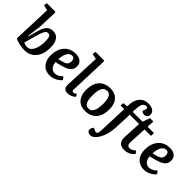

<svg xmlns="http://www.w3.org/2000/svg" viewBox="86 -1801 3048 3048"><g transform="rotate(45 1610.0 -276.5)"><path d="M291 14Q266 14 235 10.5Q204 7 173.5 0Q143 -7 117 -15.5Q91 -24 74 -33L98 -691L9 -711L15 -767H199L215 -756L203 -426L173 -189L182 -187L219 -327Q237 -397 261 -441Q285 -485 318.5 -505.5Q352 -526 400 -526Q454 -526 488.5 -499Q523 -472 540 -423.5Q557 -375 557 -308Q557 -205 523 -133Q489 -61 429 -23.5Q369 14 291 14ZM368 -446Q348 -446 334 -437.5Q320 -429 307 -404Q294 -379 278.5 -332.5Q263 -286 242 -209L204 -72Q219 -65 240.5 -58.5Q262 -52 289 -52Q323 -52 349 -73Q375 -94 392.5 -130.5Q410 -167 419.5 -214Q429 -261 429 -311Q429 -348 425 -379Q421 -410 408 -428Q395 -446 368 -446Z M907 -525Q986 -525 1026 -490Q1066 -455 1066 -396Q1066 -358 1052 -330.5Q1038 -303 1012 -284Q986 -265 951.5 -251.5Q917 -238 876 -227L774 -201Q777 -165 791 -134.5Q805 -104 830.5 -85.5Q856 -67 891 -67Q913 -67 935 -74Q957 -81 979 -95.5Q1001 -110 1024 -131L1061 -83Q1047 -67 1027 -50Q1007 -33 980.5 -18.5Q954 -4 923.5 5Q893 14 859 14Q792 14 743.5 -15.5Q695 -45 669.5 -99Q644 -153 644 -225Q644 -315 676.5 -382.5Q709 -450 768 -487.5Q827 -525 907 -525ZM947 -394Q947 -415 941.5 -430Q936 -445 924 -454Q912 -463 893 -463Q860 -463 834 -441Q808 -419 792.5 -375.5Q777 -332 773 -267L853 -288Q884 -296 905 -308.5Q926 -321 936.5 -341.5Q947 -362 947 -394Z M1192 -691 1101 -710 1108 -767H1294L1310 -756L1287 -103Q1286 -83 1291.5 -72Q1297 -61 1315 -61Q1327 -61 1341.5 -67.5Q1356 -74 1372 -87L1394 -41Q1384 -31 1363.5 -18.5Q1343 -6 1316.5 4Q1290 14 1260 14Q1225 14 1204 2Q1183 -10 1174 -32.5Q1165 -55 1166 -87Z M1653 15Q1579 15 1529 -16.5Q1479 -48 1454 -104.5Q1429 -161 1429 -236Q1429 -293 1443 -345.5Q1457 -398 1487.5 -438Q1518 -478 1567.5 -501.5Q1617 -525 1687 -525Q1760 -525 1810 -495Q1860 -465 1885.5 -409Q1911 -353 1911 -276Q1911 -219 1897.5 -167Q1884 -115 1853 -74Q1822 -33 1773 -9Q1724 15 1653 15ZM1661 -51Q1710 -51 1735 -82.5Q1760 -114 1769.5 -166Q1779 -218 1779 -277Q1779 -331 1770 -372Q1761 -413 1739 -436.5Q1717 -460 1677 -460Q1644 -460 1621.5 -444Q1599 -428 1586 -398Q1573 -368 1568 -326Q1563 -284 1563 -232Q1563 -177 1572.5 -136Q1582 -95 1604 -73Q1626 -51 1661 -51Z M1983 229Q1952 229 1932.5 213.5Q1913 198 1912 173Q1911 157 1919 139Q1927 121 1943 102L1986 124Q2013 137 2030.5 128Q2048 119 2052 85Q2053 71 2054 58Q2055 45 2055.5 32Q2056 19 2057 5Q2058 -9 2058 -25L2074 -446H1990L1997 -504L2076 -511L2079 -559Q2082 -606 2096 -646.5Q2110 -687 2136 -718Q2162 -749 2200 -765.5Q2238 -782 2290 -782Q2333 -782 2364 -769.5Q2395 -757 2413 -734Q2431 -711 2431 -676Q2431 -645 2412 -625.5Q2393 -606 2361 -606Q2343 -606 2326.5 -613.5Q2310 -621 2299 -633L2312 -666Q2322 -690 2321 -703.5Q2320 -717 2311 -722.5Q2302 -728 2287 -728Q2261 -728 2243 -712.5Q2225 -697 2215.5 -668.5Q2206 -640 2204 -601L2199 -511H2421L2464 -634H2540L2533 -511H2677L2674 -446H2530L2515 -149Q2513 -109 2526 -88Q2539 -67 2574 -67Q2601 -67 2624.5 -80.5Q2648 -94 2671 -115L2706 -71Q2687 -48 2660.5 -28.5Q2634 -9 2602 2.5Q2570 14 2532 14Q2456 14 2422 -25.5Q2388 -65 2392 -135L2407 -446H2199L2186 -144Q2184 -87 2172 -31Q2160 25 2139.5 74.5Q2119 124 2090 162Q2074 182 2057 197.5Q2040 213 2022 221Q2004 229 1983 229Z M3021 -525Q3100 -525 3140 -490Q3180 -455 3180 -396Q3180 -358 3166 -330.5Q3152 -303 3126 -284Q3100 -265 3065.5 -251.5Q3031 -238 2990 -227L2888 -201Q2891 -165 2905 -134.5Q2919 -104 2944.5 -85.5Q2970 -67 3005 -67Q3027 -67 3049 -74Q3071 -81 3093 -95.5Q3115 -110 3138 -131L3175 -83Q3161 -67 3141 -50Q3121 -33 3094.5 -18.5Q3068 -4 3037.5 5Q3007 14 2973 14Q2906 14 2857.5 -15.5Q2809 -45 2783.5 -99Q2758 -153 2758 -225Q2758 -315 2790.5 -382.5Q2823 -450 2882 -487.5Q2941 -525 3021 -525ZM3061 -394Q3061 -415 3055.5 -430Q3050 -445 3038 -454Q3026 -463 3007 -463Q2974 -463 2948 -441Q2922 -419 2906.5 -375.5Q2891 -332 2887 -267L2967 -288Q2998 -296 3019 -308.5Q3040 -321 3050.5 -341.5Q3061 -362 3061 -394Z"/></g></svg>

Font: Literata 18pt SemiBold
Style: Italic
Weight: 600
Italic angle: -2°
Designer: Latin by Veronika Burian and Jose Scaglione. Greek by Irene Vlachou. Cyrillic by Vera Evstafieva
Foundry: TypeTogether
Version: Version 3.103;gftools[0.9.29]